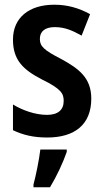

<svg xmlns="http://www.w3.org/2000/svg" viewBox="-20 -573 437 814"><path d="M367 -155C367 -243 314 -282 241 -322C165 -361 149 -377 149 -408C149 -440 171 -458 212 -458C256 -458 288 -443 326 -422L362 -513C312 -540 265 -553 210 -553C103 -553 35 -498 35 -405C35 -319 77 -278 158 -236C240 -196 250 -176 250 -145C250 -108 227 -86 179 -86C129 -86 74 -106 35 -130V-21C77 -1 121 10 180 10C297 10 367 -45 367 -155ZM263 71V61H151C146 103 132 173 122 209V221H192C220 175 247 117 263 71Z"/></svg>

Font: Noto Sans Sinhala UI Condensed SemiBold
Style: Regular
Weight: 600
Width: 3
Designer: Jelle Bosma - Monotype Design Team
Foundry: Monotype Imaging Inc.
Version: Version 2.006